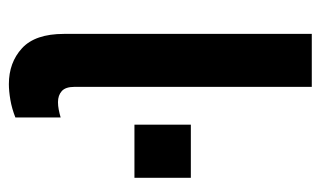

<svg xmlns="http://www.w3.org/2000/svg" viewBox="-170 -568 747 448"><g transform="rotate(90 204.0 -343.5)"><path d="M175.8 9.8Q125.4 9.8 92 -20.9Q58.6 -51.6 58.6 -118.6V-697H182.2V-143Q182.2 -122.4 192.1 -113.6Q202 -104.8 217.8 -104.8Q226.2 -104.8 235.1 -106.5Q244 -108.2 253.6 -111V-5.4Q233 2.8 212.5 6.3Q192 9.8 175.8 9.8ZM270.4 -283.2V-414.8H394.4V-283.2Z"/></g></svg>

Font: Hanken Grotesk
Style: Regular
Weight: 400
Designer: Alfredo Marco Pradil
Foundry: Hanken Design Co.
Version: Version 3.013